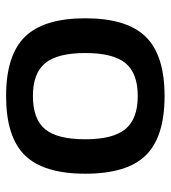

<svg xmlns="http://www.w3.org/2000/svg" viewBox="15 -565 560 630"><g transform="rotate(-90 295.0 -250.0)"><path d="M100.5 -448.5Q161 -510 295 -510Q429 -510 489.5 -448Q550 -386 550 -250Q550 -114 489.5 -52Q429 10 295 10Q161 10 100.5 -51.5Q40 -113 40 -250Q40 -387 100.5 -448.5ZM153 -250Q153 -159 186.5 -118.5Q220 -78 295 -78Q370 -78 403 -118.5Q436 -159 436 -250Q436 -341 403 -381.5Q370 -422 295 -422Q219 -422 186 -382Q153 -342 153 -250Z"/></g></svg>

Font: Fivo Sans Med
Style: Regular
Weight: 450
Designer: Alexander Slobzheninov
Foundry: Alexander Slobzheninov
Version: 1.0